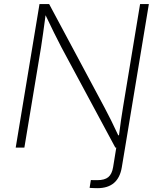

<svg xmlns="http://www.w3.org/2000/svg" viewBox="-20 -748 804 973"><path d="M434.1 204.1 440.4 164.6Q448.7 164.6 457.8 164.8Q466.8 165 473.1 165Q510.3 165 528.8 149.7Q547.4 134.3 553.2 99.1L569.3 0H564.5L291.5 -507.8Q272.5 -543.9 253.7 -582.3Q234.9 -620.6 210.9 -670.9Q204.1 -622.6 198.7 -581.3Q193.4 -540 188 -508.3L103.5 0H59.6L180.2 -727.5H229L510.3 -201.7Q525.9 -172.4 543.7 -136.7Q561.5 -101.1 579.6 -61.5V-62.5H583Q587.9 -102.5 593.3 -139.4Q598.6 -176.3 604 -208L689.9 -727.5H734.4L614.3 -2.4L597.2 100.1Q579.6 205.6 473.6 205.6Q463.9 205.6 452.9 205.1Q441.9 204.6 434.1 204.1Z"/></svg>

Font: Inter Extra Light
Style: Italic
Weight: 200
Italic angle: -9.39999°
Designer: Rasmus Andersson
Foundry: rsms
Version: Version 4.000;git-3c8e0fc